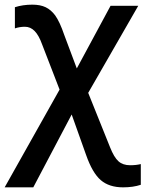

<svg xmlns="http://www.w3.org/2000/svg" viewBox="-37 -565 626 825"><path d="M27 -534V-443Q47 -450 70 -450Q94 -450 112 -431.5Q130 -413 144 -374L219 -180L-17 240H106L271 -73L333 101Q360 178 396 209Q432 240 492 240Q535 240 568 229V140Q548 145 522 145Q491 145 472 128Q453 111 436 68L342 -166L557 -540H438L293 -271L239 -415Q220 -471 200 -499Q182 -523 159 -534Q136 -545 102 -545Q61 -545 27 -534Z"/></svg>

Font: OpenSansMMV
Style: Semibold
Weight: 600
Designer: Steve Matteson
Foundry: Ascender Corporation
Version: Version 6.000